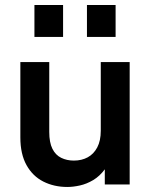

<svg xmlns="http://www.w3.org/2000/svg" viewBox="-20 -734 603 764"><path d="M248 10Q195 10 152.5 -11.5Q110 -33 85.5 -77Q61 -121 61 -187V-487H176V-209Q176 -167 188.5 -142Q201 -117 223.5 -106Q246 -95 274 -95Q305 -95 329 -108Q353 -121 367 -147.5Q381 -174 381 -214V-487H496V0H397V-134H429Q419 -90 398 -61.5Q377 -33 351 -17.5Q325 -2 298 4Q271 10 248 10ZM326 -587V-714H440V-587ZM117 -587V-714H231V-587Z"/></svg>

Font: SUSE Thin SemiBold
Style: Regular
Weight: 600
Version: Version 1.000